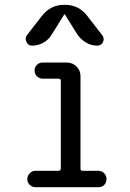

<svg xmlns="http://www.w3.org/2000/svg" viewBox="-20 -780 540 800"><path d="M389.6 -68.4Q404.3 -68.4 414.1 -58.1Q423.8 -47.9 423.8 -33.7Q423.8 -19.5 414.6 -9.8Q405.3 0 389.6 0H127.9Q114.3 0 104 -9.8Q93.8 -19.5 93.8 -33.7Q93.8 -47.9 104 -58.1Q114.3 -68.4 127.9 -68.4H223.6Q232.4 -68.4 233.4 -77.1V-443.4Q233.4 -452.1 223.6 -452.1H158.2Q144.5 -452.1 134.3 -461.9Q124 -471.7 124 -485.8Q124 -500 133.8 -509.8Q143.6 -519.5 158.2 -519.5H257.8Q282.2 -519.5 298.8 -502.9Q315.4 -486.3 315.4 -462.9V-77.1Q315.4 -68.4 324.2 -68.4ZM113.3 -589.8Q97.7 -589.8 90.3 -605Q83 -620.1 91.8 -632.8L155.3 -714.8Q191.4 -759.8 246.1 -759.8H252Q307.6 -759.8 342.8 -714.8L406.2 -632.8Q416 -620.1 409.2 -605Q402.3 -589.8 384.8 -589.8Q360.4 -589.8 338.9 -602.5Q317.4 -615.2 302.7 -635.7L251 -718.8Q251 -719.7 249 -719.7Q247.1 -719.7 247.1 -718.8L195.3 -635.7Q182.6 -614.3 160.6 -602.1Q138.7 -589.8 113.3 -589.8Z"/></svg>

Font: Rounded Mgen+ 1m regular
Style: Regular
Weight: 400
Designer: [Source Han Sans]
Ryoko NISHIZUKA  (kana & ideographs); Paul D. Hunt (Latin, Greek & Cyrillic); Wenlong ZHANG  (bopomofo
Version: Version 1.059.20150602